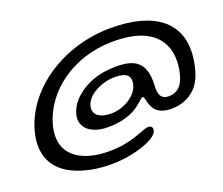

<svg xmlns="http://www.w3.org/2000/svg" viewBox="-113 -815 1188 1021"><g transform="rotate(-20 480.5 -305.0)"><path d="M504.5 17C575.5 -2 617 -26.5 626.5 -50.5C634 -72.5 624 -86 600 -83C564.5 -77 497 -33 372 -32.5C202 -31.5 93 -111.5 134 -266.5C180 -438 356.5 -572 579.5 -574.5C855 -578 896.5 -419.5 859.5 -283C845.5 -231 817 -199 765.5 -199C724.5 -198.5 709 -229.5 714.5 -281.5C720 -408.5 663 -443.5 557 -444C455 -444.5 381.5 -412.5 331 -369C298.5 -341.5 279.5 -310 271 -279C250.5 -202.5 314 -155 405.5 -155C574 -155 613 -242.5 632.5 -242.5C646.5 -242.5 640 -204 665.5 -168C698.5 -121 792 -123 851 -153.5C891.5 -175 927 -211.5 945.5 -282.5C1009.5 -523 868 -646 598 -646C336.5 -646 93 -492.5 32.5 -270C5 -169 30 -95 83 -46C170 34 357.5 57.5 504.5 17ZM447 -217.5C382.5 -217.5 344 -245.5 357 -294.5C373 -353 456.5 -393.5 530.5 -393.5C595 -393.5 622 -371 608 -318.5C593 -262.5 518 -217.5 447 -217.5Z"/></g></svg>

Font: Gluten
Style: Italic
Weight: 400
Italic angle: -13°
Designer: Tyler Finck
Foundry: Etcetera Type Company
Version: Version 0.920